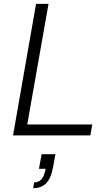

<svg xmlns="http://www.w3.org/2000/svg" viewBox="-20 -706 546 1001"><path d="M48 0H451L461 -57H122L233 -686H168ZM153 275C210 275 244 242 257 163L269 98H197L183 174H218C209 222 191 245 158 245Z"/></svg>

Font: Archivo ExtraLight
Style: Italic
Weight: 200
Italic angle: -10°
Designer: Hector Gatti
Foundry: Omnibus-Type
Version: Version 2.001